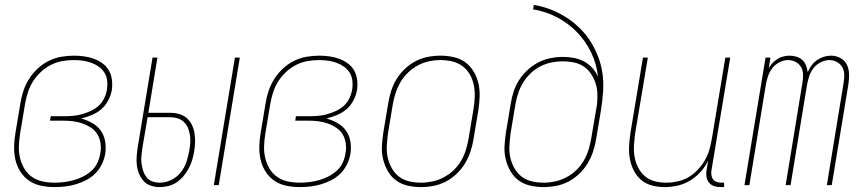

<svg xmlns="http://www.w3.org/2000/svg" viewBox="-20 -755 3540 783"><path d="M203 8Q175 8 148 2.5Q121 -3 99.5 -17.5Q78 -32 63.5 -54.5Q49 -77 43 -103Q37 -129 37.5 -157Q38 -185 43 -213L63 -333Q67 -359 75.5 -384.5Q84 -410 98.5 -433Q113 -456 134 -475.5Q155 -495 179.5 -507Q204 -519 230 -523.5Q256 -528 282 -528Q303 -528 324 -525Q345 -522 364 -515Q383 -508 399 -496Q415 -484 424.5 -467Q434 -450 436.5 -429Q439 -408 436 -387Q432 -366 421 -345Q410 -324 393 -309.5Q376 -295 354.5 -286Q333 -277 311 -272Q335 -265 356.5 -253Q378 -241 391.5 -221.5Q405 -202 409 -177.5Q413 -153 409 -127Q405 -105 395 -84.5Q385 -64 368.5 -47.5Q352 -31 331.5 -20.5Q311 -10 289.5 -3.5Q268 3 246 5.5Q224 8 203 8ZM203 -10Q222 -10 242 -12.5Q262 -15 281.5 -20.5Q301 -26 319.5 -35.5Q338 -45 353.5 -59Q369 -73 377.5 -91.5Q386 -110 389 -130Q393 -150 390 -170.5Q387 -191 377.5 -207Q368 -223 351.5 -234Q335 -245 316.5 -251.5Q298 -258 278 -260.5Q258 -263 237 -263H184L187 -281H240Q258 -281 276.5 -282.5Q295 -284 313 -289Q331 -294 349 -302Q367 -310 381.5 -323Q396 -336 404.5 -353.5Q413 -371 416 -389Q419 -408 417 -426Q415 -444 406 -458.5Q397 -473 383 -483Q369 -493 352.5 -499Q336 -505 318 -507.5Q300 -510 282 -510Q258 -510 234.5 -506Q211 -502 188 -490.5Q165 -479 146 -461Q127 -443 114 -422Q101 -401 93.5 -377.5Q86 -354 82 -330L62 -210Q58 -185 57 -160Q56 -135 61.5 -111.5Q67 -88 79 -67.5Q91 -47 110.5 -33.5Q130 -20 154 -15Q178 -10 203 -10Z M852 0 938 -520H958L872 0ZM631 8Q612 8 594.5 2Q577 -4 565.5 -17Q554 -30 547 -46.5Q540 -63 538 -81.5Q536 -100 537.5 -119Q539 -138 542 -157L602 -520H622L585 -295H674Q693 -295 710.5 -290Q728 -285 741 -274Q754 -263 762 -247Q770 -231 773 -213Q776 -195 775.5 -176Q775 -157 772 -138Q769 -121 764 -103.5Q759 -86 750 -69Q741 -52 729 -37.5Q717 -23 701 -12Q685 -1 667 3.5Q649 8 631 8ZM632 -10Q655 -10 678 -21Q701 -32 717 -52Q733 -72 740.5 -95Q748 -118 752 -141Q755 -157 756 -173Q757 -189 754.5 -204.5Q752 -220 746.5 -233.5Q741 -247 730 -257.5Q719 -268 704.5 -272.5Q690 -277 674 -277H582L561 -154Q559 -138 557 -122Q555 -106 557 -90Q559 -74 563.5 -59.5Q568 -45 577 -33Q586 -21 600.5 -15.5Q615 -10 632 -10Z M1203 8Q1175 8 1148 2.5Q1121 -3 1099.5 -17.5Q1078 -32 1063.5 -54.5Q1049 -77 1043 -103Q1037 -129 1037.5 -157Q1038 -185 1043 -213L1063 -333Q1067 -359 1075.5 -384.5Q1084 -410 1098.5 -433Q1113 -456 1134 -475.5Q1155 -495 1179.5 -507Q1204 -519 1230 -523.5Q1256 -528 1282 -528Q1303 -528 1324 -525Q1345 -522 1364 -515Q1383 -508 1399 -496Q1415 -484 1424.5 -467Q1434 -450 1436.5 -429Q1439 -408 1436 -387Q1432 -366 1421 -345Q1410 -324 1393 -309.5Q1376 -295 1354.5 -286Q1333 -277 1311 -272Q1335 -265 1356.5 -253Q1378 -241 1391.5 -221.5Q1405 -202 1409 -177.5Q1413 -153 1409 -127Q1405 -105 1395 -84.5Q1385 -64 1368.5 -47.5Q1352 -31 1331.5 -20.5Q1311 -10 1289.5 -3.5Q1268 3 1246 5.5Q1224 8 1203 8ZM1203 -10Q1222 -10 1242 -12.5Q1262 -15 1281.5 -20.5Q1301 -26 1319.5 -35.5Q1338 -45 1353.5 -59Q1369 -73 1377.5 -91.5Q1386 -110 1389 -130Q1393 -150 1390 -170.5Q1387 -191 1377.5 -207Q1368 -223 1351.5 -234Q1335 -245 1316.5 -251.5Q1298 -258 1278 -260.5Q1258 -263 1237 -263H1184L1187 -281H1240Q1258 -281 1276.5 -282.5Q1295 -284 1313 -289Q1331 -294 1349 -302Q1367 -310 1381.5 -323Q1396 -336 1404.5 -353.5Q1413 -371 1416 -389Q1419 -408 1417 -426Q1415 -444 1406 -458.5Q1397 -473 1383 -483Q1369 -493 1352.5 -499Q1336 -505 1318 -507.5Q1300 -510 1282 -510Q1258 -510 1234.5 -506Q1211 -502 1188 -490.5Q1165 -479 1146 -461Q1127 -443 1114 -422Q1101 -401 1093.5 -377.5Q1086 -354 1082 -330L1062 -210Q1058 -185 1057 -160Q1056 -135 1061.5 -111.5Q1067 -88 1079 -67.5Q1091 -47 1110.5 -33.5Q1130 -20 1154 -15Q1178 -10 1203 -10Z M1696 8Q1669 8 1642.5 2Q1616 -4 1595.5 -19Q1575 -34 1562 -56.5Q1549 -79 1542.5 -105Q1536 -131 1537.5 -158.5Q1539 -186 1543 -213L1563 -333Q1567 -358 1575 -383.5Q1583 -409 1597 -432Q1611 -455 1631 -474Q1651 -493 1675 -505.5Q1699 -518 1725 -523Q1751 -528 1777 -528Q1804 -528 1830.5 -522Q1857 -516 1877.5 -501Q1898 -486 1911.5 -463.5Q1925 -441 1931 -415Q1937 -389 1936 -361.5Q1935 -334 1931 -307L1911 -187Q1907 -162 1898.5 -136.5Q1890 -111 1876 -88Q1862 -65 1842 -46Q1822 -27 1798 -14.5Q1774 -2 1748 3Q1722 8 1696 8ZM1697 -10Q1720 -10 1743.5 -15Q1767 -20 1789 -31.5Q1811 -43 1829.5 -60.5Q1848 -78 1860.5 -99.5Q1873 -121 1880 -144Q1887 -167 1891 -190L1911 -310Q1915 -334 1916 -359Q1917 -384 1912.5 -407Q1908 -430 1896.5 -450.5Q1885 -471 1866.5 -485Q1848 -499 1824.5 -504.5Q1801 -510 1776 -510Q1753 -510 1729.5 -505Q1706 -500 1684.5 -488.5Q1663 -477 1644.5 -459.5Q1626 -442 1613.5 -420.5Q1601 -399 1593.5 -376Q1586 -353 1582 -330L1562 -210Q1559 -186 1557.5 -161Q1556 -136 1561 -113Q1566 -90 1577.5 -69.5Q1589 -49 1607 -35Q1625 -21 1648.5 -15.5Q1672 -10 1697 -10Z M2196 8Q2169 8 2142.5 2Q2116 -4 2095.5 -19Q2075 -34 2062 -56.5Q2049 -79 2042.5 -105Q2036 -131 2037.5 -158.5Q2039 -186 2043 -213L2063 -333Q2067 -358 2075 -382.5Q2083 -407 2097.5 -429.5Q2112 -452 2132.5 -470.5Q2153 -489 2176.5 -501Q2200 -513 2225.5 -518Q2251 -523 2275 -523Q2299 -523 2321.5 -518.5Q2344 -514 2362.5 -504Q2381 -494 2395.5 -478Q2410 -462 2419 -442Q2413 -495 2390.5 -541.5Q2368 -588 2333 -624Q2298 -660 2252.5 -684Q2207 -708 2154 -717L2157 -735Q2193 -729 2226.5 -716Q2260 -703 2289.5 -684Q2319 -665 2344 -640.5Q2369 -616 2387.5 -587Q2406 -558 2419 -524.5Q2432 -491 2437 -455.5Q2442 -420 2439.5 -382Q2437 -344 2431 -307L2411 -187Q2407 -162 2398.5 -136.5Q2390 -111 2376 -88Q2362 -65 2342 -46Q2322 -27 2298 -14.5Q2274 -2 2248 3Q2222 8 2196 8ZM2197 -10Q2220 -10 2243.5 -15Q2267 -20 2289 -31.5Q2311 -43 2329.5 -60.5Q2348 -78 2360.5 -99.5Q2373 -121 2380 -144Q2387 -167 2391 -190L2415 -331Q2417 -353 2416 -375.5Q2415 -398 2408 -418Q2401 -438 2389 -455.5Q2377 -473 2359.5 -484.5Q2342 -496 2320 -500.5Q2298 -505 2275 -505Q2253 -505 2230 -500.5Q2207 -496 2185 -485Q2163 -474 2144.5 -456.5Q2126 -439 2113.5 -418.5Q2101 -398 2093.5 -375.5Q2086 -353 2082 -330L2062 -210Q2059 -186 2057.5 -161Q2056 -136 2061 -113Q2066 -90 2077.5 -69.5Q2089 -49 2107 -35Q2125 -21 2148.5 -15.5Q2172 -10 2197 -10Z M2691 8Q2664 8 2639 1.5Q2614 -5 2595 -21Q2576 -37 2564.5 -60Q2553 -83 2548.5 -108Q2544 -133 2545.5 -159.5Q2547 -186 2551 -213L2602 -520H2622L2570 -210Q2567 -186 2565.5 -162Q2564 -138 2568 -115Q2572 -92 2582.5 -71.5Q2593 -51 2610 -36.5Q2627 -22 2649.5 -16Q2672 -10 2697 -10Q2719 -10 2742.5 -15Q2766 -20 2787 -32Q2808 -44 2825 -62Q2842 -80 2854 -100.5Q2866 -121 2872.5 -143.5Q2879 -166 2883 -189L2938 -520H2958L2881 -58Q2880 -49 2881.5 -39.5Q2883 -30 2888.5 -23Q2894 -16 2903 -13Q2912 -10 2921 -10H2933V8H2918Q2905 8 2892.5 4Q2880 0 2872 -9.5Q2864 -19 2861.5 -32Q2859 -45 2861 -58L2868 -100Q2856 -75 2837 -54Q2818 -33 2794 -18.5Q2770 -4 2743 2Q2716 8 2691 8Z M3016 0 3102 -520H3122L3115 -477Q3122 -489 3131 -498.5Q3140 -508 3151.5 -515Q3163 -522 3175.5 -525Q3188 -528 3200 -528Q3215 -528 3229 -523.5Q3243 -519 3252.5 -510Q3262 -501 3267 -488Q3272 -475 3274 -461Q3280 -475 3289.5 -488Q3299 -501 3312 -510Q3325 -519 3339.5 -523.5Q3354 -528 3369 -528Q3389 -528 3407 -518.5Q3425 -509 3433.5 -491.5Q3442 -474 3442.5 -453Q3443 -432 3440 -412L3372 0H3352L3420 -415Q3423 -432 3423 -449Q3423 -466 3415.5 -480Q3408 -494 3393.5 -502Q3379 -510 3362 -510Q3345 -510 3327 -501Q3309 -492 3297.5 -477Q3286 -462 3280 -444Q3274 -426 3271 -408L3204 0H3184L3252 -415Q3255 -432 3255 -449Q3255 -466 3247.5 -480Q3240 -494 3225.5 -502Q3211 -510 3194 -510Q3176 -510 3158.5 -501Q3141 -492 3129.5 -477Q3118 -462 3112 -444Q3106 -426 3103 -408L3036 0Z"/></svg>

Font: Iosevka Curly Thin
Style: Italic
Weight: 100
Italic angle: -9°
Monospace: yes
Designer: Belleve Invis
Foundry: Belleve Invis
Version: Version 22.1.2; ttfautohint (v1.8.4)